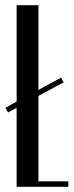

<svg xmlns="http://www.w3.org/2000/svg" viewBox="-20 -719 283 739"><path d="M128 -699V-373L215 -420L225 -402L128 -350V-21H243V0H44V-304L11 -286L1 -304L44 -328V-699Z"/></svg>

Font: Moniqa SemBd Narrow Heading
Style: Regular
Weight: 600
Width: 4
Designer: Rajesh Rajput
Foundry: Rajesh Rajput
Version: Version 1.000